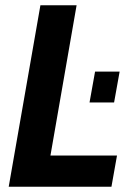

<svg xmlns="http://www.w3.org/2000/svg" viewBox="-20 -707 502 727"><path d="M13 0 133 -687H270L171 -118H423L402 0ZM319 -319 340 -436H433L412 -319Z"/></svg>

Font: Archivo Condensed
Style: Bold Italic
Weight: 700
Width: 3
Italic angle: -10°
Designer: Hector Gatti
Foundry: Omnibus-Type
Version: Version 2.001